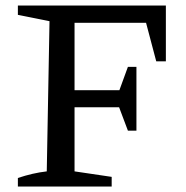

<svg xmlns="http://www.w3.org/2000/svg" viewBox="-20 -678 675 698"><path d="M583 -658V-455H548L511 -595H211L251 -636V-350H414L445 -435H476V-203H445L413 -288H251V-55L386 -35V0H45V-31Q72 -40 98 -46Q124 -52 150 -55L160 -601L45 -624V-658Z"/></svg>

Font: Piazzolla Thin Medium
Style: Regular
Weight: 500
Version: Version 2.005